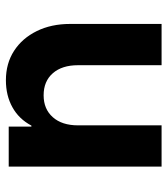

<svg xmlns="http://www.w3.org/2000/svg" viewBox="20 -568 549 628"><g transform="rotate(-90 294.0 -254.5)"><path d="M62.5 0V-500H193.3V-425.8H196.7Q218.3 -466.7 256.7 -487.9Q295 -509.2 345 -509.2Q400 -509.2 441.2 -482.5Q482.5 -455.8 505.8 -408.3Q529.2 -360.8 529.2 -299.2V0H394.2V-273.3Q394.2 -325.8 367.9 -355.8Q341.7 -385.8 295.8 -385.8Q250.8 -385.8 224.2 -355.8Q197.5 -325.8 197.5 -273.3V0Z"/></g></svg>

Font: Funnel Sans Light
Style: Bold
Weight: 700
Version: Version 1.000